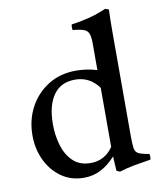

<svg xmlns="http://www.w3.org/2000/svg" viewBox="-85 -823 760 905"><g transform="rotate(-10 294.5 -371.0)"><path d="M416 13 400 6 396 -63Q361 -25 324.5 -6.5Q288 12 244 12Q182 12 135.5 -21.5Q89 -55 64 -109Q39 -163 39 -226Q39 -299 70.5 -359Q102 -419 159.5 -455.5Q217 -492 294 -492Q317 -492 342 -488.5Q367 -485 394 -477V-605Q394 -636 388 -651.5Q382 -667 364.5 -673.5Q347 -680 312 -683Q309 -696 312 -710Q352 -715 394 -725.5Q436 -736 480 -755L497 -749Q496 -727 495.5 -699Q495 -671 495 -638V-142Q495 -104 498 -85Q501 -66 516 -58.5Q531 -51 567 -45Q570 -32 567 -18Q527 -12 489 -5Q451 2 416 13ZM395 -392Q352 -451 282 -451Q213 -451 178 -400.5Q143 -350 143 -261Q143 -209 157 -161Q171 -113 203 -82Q235 -51 288 -51Q355 -51 395 -109Z"/></g></svg>

Font: Tiro Bangla
Style: Regular
Weight: 400
Designer: Bangla: John Hudson & Fiona Ross. Latin: John Hudson.
Foundry: Tiro Typeworks Ltd.
Version: Version 1.60